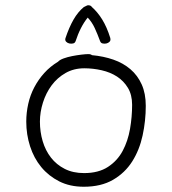

<svg xmlns="http://www.w3.org/2000/svg" viewBox="-20 -715 655 731"><path d="M535 -312Q535 -255 523 -199.5Q511 -144 483.5 -100.5Q456 -57 410.5 -30.5Q365 -4 299 -4Q246 -4 205.5 -24.5Q165 -45 137 -79Q109 -113 94.5 -158Q80 -203 80 -252Q80 -286 87.5 -319.5Q95 -353 110.5 -382.5Q126 -412 148.5 -437Q171 -462 201 -480Q207 -487 222 -492.5Q237 -498 255 -501.5Q273 -505 290 -507Q307 -509 316 -509Q326 -509 330 -505Q374 -501 411.5 -488Q449 -475 476.5 -451.5Q504 -428 519.5 -393.5Q535 -359 535 -312ZM483 -316Q483 -354 467 -380.5Q451 -407 425.5 -423.5Q400 -440 367 -447.5Q334 -455 301 -455Q261 -455 229.5 -437Q198 -419 176.5 -390Q155 -361 143.5 -324.5Q132 -288 132 -252Q132 -213 142.5 -177.5Q153 -142 174 -115Q195 -88 226.5 -72Q258 -56 300 -56Q355 -56 391 -79.5Q427 -103 447 -140.5Q467 -178 475 -224Q483 -270 483 -316ZM400 -569Q402 -561 397 -556Q392 -551 385 -549.5Q378 -548 371 -549.5Q364 -551 362 -557V-556Q351 -586 340.5 -608.5Q330 -631 314 -648Q286 -614 267 -556V-557Q265 -551 258 -549.5Q251 -548 244 -549.5Q237 -551 232 -556Q227 -561 229 -569Q243 -611 260 -640.5Q277 -670 299 -688Q314 -696 316 -695Q324 -695 329 -690H328Q351 -670 369 -641Q387 -612 400 -570Z"/></svg>

Font: Wynona
Style: Regular
Weight: 400
Italic angle: -12°
Designer: Kanati
Foundry: Kanati and Michael Everson
Version: Version 2.000